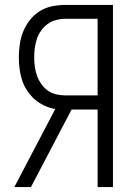

<svg xmlns="http://www.w3.org/2000/svg" viewBox="-20 -755 540 775"><path d="M38 0H105L269 -313H374V0H436V-735H242Q216 -735 189.5 -729.5Q163 -724 140.5 -710Q118 -696 101 -674.5Q84 -653 74 -628.5Q64 -604 60 -577.5Q56 -551 56 -524Q56 -501 59 -477.5Q62 -454 69 -432Q76 -410 89 -390Q102 -370 119.5 -354.5Q137 -339 158.5 -329Q180 -319 203 -315ZM242 -370Q224 -370 205.5 -374.5Q187 -379 172 -390Q157 -401 146 -417Q135 -433 129 -450.5Q123 -468 120.5 -486.5Q118 -505 118 -524Q118 -543 120.5 -561.5Q123 -580 129 -598Q135 -616 146 -631.5Q157 -647 172 -658Q187 -669 205.5 -674Q224 -679 242 -679H374V-370Z"/></svg>

Font: Iosevka SS09 Light
Style: Regular
Weight: 300
Monospace: yes
Designer: Belleve Invis
Foundry: Belleve Invis
Version: Version 5.2.1; ttfautohint (v1.8.3)